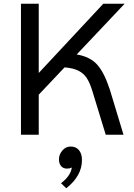

<svg xmlns="http://www.w3.org/2000/svg" viewBox="-20 -720 716 1026"><path d="M567 -241 640 0H545L474 -232Q460 -278 443.5 -303Q427 -328 399.5 -342Q372 -356 325 -360L187 -214V0H92V-700H187V-330L532 -700H646L390 -429Q461 -417 499 -375Q537 -333 567 -241ZM418 135Q418 220 334 286L306 259Q357 221 364 175Q353 181 338 181Q318 181 306.5 167.5Q295 154 295 131Q295 106 313 84.5Q331 63 358 63Q386 63 402 82.5Q418 102 418 135Z"/></svg>

Font: KoHo Medium
Style: Regular
Weight: 500
Version: Version 1.000; ttfautohint (v1.6)